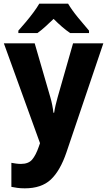

<svg xmlns="http://www.w3.org/2000/svg" viewBox="-20 -786 584 1046"><path d="M1 -550H169L254 -257Q260 -237 264.5 -214Q269 -191 271 -172H275Q278 -192 283 -213.5Q288 -235 294 -256L378 -550H543L342 44Q308 144 257 192Q206 240 115 240Q92 240 74.5 237.5Q57 235 42 232V101Q53 103 66.5 105Q80 107 94 107Q135 107 155 83.5Q175 60 191 14L198 -6ZM351 -766Q371 -732 404.5 -691Q438 -650 465 -619V-606H362Q340 -621 318 -640Q296 -659 272 -683Q247 -659 226 -640Q205 -621 184 -606H80V-619Q97 -638 119 -664Q141 -690 161.5 -717.5Q182 -745 194 -766Z"/></svg>

Font: Noto Sans Lao UI SemCond ExtBd
Style: Regular
Weight: 800
Width: 4
Designer: Monotype Design Team
Foundry: Monotype Imaging Inc.
Version: Version 2.000; ttfautohint (v1.8.4.7-5d5b)